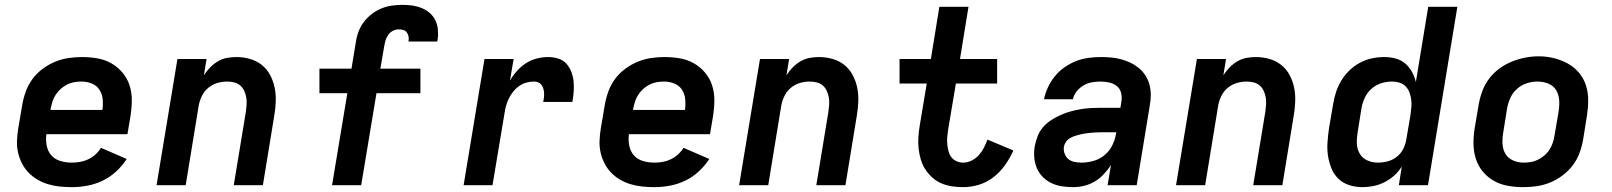

<svg xmlns="http://www.w3.org/2000/svg" viewBox="-20 -763 6640 791"><path d="M276 8Q251 8 226.5 5.5Q202 3 178.5 -4Q155 -11 134.5 -23Q114 -35 98 -51.5Q82 -68 71 -89Q60 -110 54.5 -134Q49 -158 50 -183Q51 -208 55 -233L72 -333Q77 -361 87 -388Q97 -415 114.5 -438.5Q132 -462 156.5 -480Q181 -498 208 -509Q235 -520 263 -524Q291 -528 318 -528Q350 -528 381.5 -522.5Q413 -517 439 -502Q465 -487 484.5 -464Q504 -441 513.5 -412Q523 -383 523 -351Q523 -319 518 -287L505 -210H171Q168 -186 172.5 -162.5Q177 -139 192 -122.5Q207 -106 229.5 -99.5Q252 -93 276 -93Q293 -93 310 -96Q327 -99 343 -106.5Q359 -114 372.5 -126Q386 -138 396 -154L502 -108Q484 -80 458.5 -56.5Q433 -33 402.5 -18.5Q372 -4 340 2Q308 8 276 8ZM402 -310Q405 -332 403 -354Q401 -376 389.5 -393.5Q378 -411 358 -419Q338 -427 316 -427Q301 -427 286 -424.5Q271 -422 257 -415Q243 -408 231 -397.5Q219 -387 210 -373.5Q201 -360 196.5 -345.5Q192 -331 189 -317L188 -310Z M625 0 711 -520H831L820 -453Q831 -470 845.5 -485Q860 -500 878 -510.5Q896 -521 915.5 -524.5Q935 -528 954 -528Q983 -528 1010.5 -520Q1038 -512 1059 -495Q1080 -478 1093 -453.5Q1106 -429 1111.5 -402Q1117 -375 1116 -345.5Q1115 -316 1110 -287L1063 0H943L993 -303Q995 -318 996 -333Q997 -348 994.5 -362Q992 -376 986 -389Q980 -402 969.5 -411Q959 -420 945 -423.5Q931 -427 916 -427Q895 -427 875 -421Q855 -415 838.5 -401.5Q822 -388 812.5 -369Q803 -350 799 -330L745 0Z M1348 0 1411 -379H1296V-480H1428L1446 -589Q1449 -611 1457 -632.5Q1465 -654 1479 -672.5Q1493 -691 1512 -705.5Q1531 -720 1552 -728.5Q1573 -737 1595 -740Q1617 -743 1639 -743Q1660 -743 1680 -740Q1700 -737 1718 -729.5Q1736 -722 1750.5 -709.5Q1765 -697 1773.5 -679.5Q1782 -662 1784 -641.5Q1786 -621 1783 -601Q1783 -599 1782.5 -596.5Q1782 -594 1781 -592H1663Q1663 -593 1663 -593.5Q1663 -594 1663 -595Q1665 -604 1663 -613.5Q1661 -623 1655.5 -630Q1650 -637 1641 -639.5Q1632 -642 1622 -642Q1610 -642 1598.5 -636Q1587 -630 1579.5 -619.5Q1572 -609 1568.5 -597Q1565 -585 1563 -573L1547 -480H1712V-379H1531L1468 0Z M1890 0 1976 -520H2096L2081 -431Q2093 -452 2110 -471Q2127 -490 2147.5 -503Q2168 -516 2191.5 -522Q2215 -528 2238 -528Q2259 -528 2279 -522Q2299 -516 2312.5 -501.5Q2326 -487 2333.5 -467.5Q2341 -448 2343 -428Q2345 -408 2343.5 -386Q2342 -364 2338 -343H2218Q2220 -352 2221 -361.5Q2222 -371 2221.5 -380Q2221 -389 2218.5 -397.5Q2216 -406 2211 -413Q2206 -420 2198 -423.5Q2190 -427 2181 -427Q2165 -427 2149.5 -423Q2134 -419 2120 -409.5Q2106 -400 2095.5 -387Q2085 -374 2077.5 -359.5Q2070 -345 2065.5 -329.5Q2061 -314 2059 -299L2009 0Z M2676 8Q2651 8 2626.5 5.5Q2602 3 2578.5 -4Q2555 -11 2534.5 -23Q2514 -35 2498 -51.5Q2482 -68 2471 -89Q2460 -110 2454.5 -134Q2449 -158 2450 -183Q2451 -208 2455 -233L2472 -333Q2477 -361 2487 -388Q2497 -415 2514.5 -438.5Q2532 -462 2556.5 -480Q2581 -498 2608 -509Q2635 -520 2663 -524Q2691 -528 2718 -528Q2750 -528 2781.5 -522.5Q2813 -517 2839 -502Q2865 -487 2884.5 -464Q2904 -441 2913.5 -412Q2923 -383 2923 -351Q2923 -319 2918 -287L2905 -210H2571Q2568 -186 2572.5 -162.5Q2577 -139 2592 -122.5Q2607 -106 2629.5 -99.5Q2652 -93 2676 -93Q2693 -93 2710 -96Q2727 -99 2743 -106.5Q2759 -114 2772.5 -126Q2786 -138 2796 -154L2902 -108Q2884 -80 2858.5 -56.5Q2833 -33 2802.5 -18.5Q2772 -4 2740 2Q2708 8 2676 8ZM2802 -310Q2805 -332 2803 -354Q2801 -376 2789.5 -393.5Q2778 -411 2758 -419Q2738 -427 2716 -427Q2701 -427 2686 -424.5Q2671 -422 2657 -415Q2643 -408 2631 -397.5Q2619 -387 2610 -373.5Q2601 -360 2596.5 -345.5Q2592 -331 2589 -317L2588 -310Z M3025 0 3111 -520H3231L3220 -453Q3231 -470 3245.5 -485Q3260 -500 3278 -510.5Q3296 -521 3315.5 -524.5Q3335 -528 3354 -528Q3383 -528 3410.5 -520Q3438 -512 3459 -495Q3480 -478 3493 -453.5Q3506 -429 3511.5 -402Q3517 -375 3516 -345.5Q3515 -316 3510 -287L3463 0H3343L3393 -303Q3395 -318 3396 -333Q3397 -348 3394.5 -362Q3392 -376 3386 -389Q3380 -402 3369.5 -411Q3359 -420 3345 -423.5Q3331 -427 3316 -427Q3295 -427 3275 -421Q3255 -415 3238.5 -401.5Q3222 -388 3212.5 -369Q3203 -350 3199 -330L3145 0Z M3948 8Q3925 8 3901.5 4.5Q3878 1 3857.5 -8Q3837 -17 3820.5 -32Q3804 -47 3792 -65.5Q3780 -84 3773.5 -106Q3767 -128 3764.5 -151Q3762 -174 3763.5 -197.5Q3765 -221 3769 -245L3798 -419H3686V-520H3815L3850 -735H3970L3935 -520H4088V-419H3918L3886 -228Q3884 -214 3882.5 -199Q3881 -184 3882.5 -169.5Q3884 -155 3887.5 -141Q3891 -127 3899 -116Q3907 -105 3920.5 -99Q3934 -93 3948 -93Q3966 -93 3983 -101.5Q4000 -110 4012.5 -124Q4025 -138 4033.5 -154.5Q4042 -171 4048 -188L4155 -143Q4141 -112 4121 -83.5Q4101 -55 4073.5 -33.5Q4046 -12 4013.5 -2Q3981 8 3948 8Z M4401 8Q4378 8 4355 4.5Q4332 1 4312 -8.5Q4292 -18 4276 -34Q4260 -50 4251.5 -70.5Q4243 -91 4241 -114.5Q4239 -138 4243 -161Q4247 -182 4255 -202.5Q4263 -223 4278 -240Q4293 -257 4312 -269Q4331 -281 4351.5 -290Q4372 -299 4392.5 -304.5Q4413 -310 4434.5 -313.5Q4456 -317 4476.5 -318Q4497 -319 4518 -319H4596L4600 -346Q4603 -364 4598.5 -381Q4594 -398 4581 -408.5Q4568 -419 4550.5 -423Q4533 -427 4515 -427Q4497 -427 4479 -424Q4461 -421 4444.5 -411.5Q4428 -402 4416 -387Q4404 -372 4400 -354H4281Q4286 -379 4297.5 -403.5Q4309 -428 4326 -449Q4343 -470 4366 -486Q4389 -502 4413.5 -511.5Q4438 -521 4464 -524.5Q4490 -528 4515 -528Q4537 -528 4558.5 -526Q4580 -524 4600 -518.5Q4620 -513 4638.5 -504Q4657 -495 4672.5 -482Q4688 -469 4699 -452Q4710 -435 4715.5 -414.5Q4721 -394 4721 -372.5Q4721 -351 4717 -329L4663 0H4543L4557 -83Q4544 -63 4527 -45Q4510 -27 4489.5 -15Q4469 -3 4446.5 2.5Q4424 8 4401 8ZM4436 -93Q4460 -93 4485 -100Q4510 -107 4530.5 -124Q4551 -141 4562.5 -164.5Q4574 -188 4578 -213L4579 -218H4518Q4507 -218 4496.5 -217.5Q4486 -217 4475 -216Q4464 -215 4453 -213.5Q4442 -212 4431.5 -209.5Q4421 -207 4410 -203.5Q4399 -200 4389 -194.5Q4379 -189 4372 -179Q4365 -169 4363 -159Q4361 -144 4366 -130Q4371 -116 4381.5 -107.5Q4392 -99 4406.5 -96Q4421 -93 4436 -93Z M4825 0 4911 -520H5031L5020 -453Q5031 -470 5045.5 -485Q5060 -500 5078 -510.5Q5096 -521 5115.5 -524.5Q5135 -528 5154 -528Q5183 -528 5210.5 -520Q5238 -512 5259 -495Q5280 -478 5293 -453.5Q5306 -429 5311.5 -402Q5317 -375 5316 -345.5Q5315 -316 5310 -287L5263 0H5143L5193 -303Q5195 -318 5196 -333Q5197 -348 5194.5 -362Q5192 -376 5186 -389Q5180 -402 5169.5 -411Q5159 -420 5145 -423.5Q5131 -427 5116 -427Q5095 -427 5075 -421Q5055 -415 5038.5 -401.5Q5022 -388 5012.5 -369Q5003 -350 4999 -330L4945 0Z M5592 8Q5564 8 5538 -0.5Q5512 -9 5493.5 -27Q5475 -45 5465 -70Q5455 -95 5451 -121.5Q5447 -148 5449 -176.5Q5451 -205 5455 -233L5472 -333Q5476 -358 5484 -383Q5492 -408 5506 -431Q5520 -454 5539.5 -473Q5559 -492 5582.5 -504.5Q5606 -517 5631.5 -522.5Q5657 -528 5682 -528Q5707 -528 5729.5 -522Q5752 -516 5769 -501.5Q5786 -487 5797 -467Q5808 -447 5813 -425L5864 -735H5984L5863 0H5743L5755 -77Q5742 -56 5723.5 -39.5Q5705 -23 5683 -12Q5661 -1 5638 3.5Q5615 8 5592 8ZM5657 -93Q5677 -93 5697.5 -98.5Q5718 -104 5735 -117.5Q5752 -131 5761.5 -150.5Q5771 -170 5774 -190L5791 -290Q5793 -306 5794.5 -322Q5796 -338 5794 -353Q5792 -368 5786.5 -382.5Q5781 -397 5770.5 -407.5Q5760 -418 5745.5 -422.5Q5731 -427 5715 -427Q5692 -427 5670 -420Q5648 -413 5630 -397Q5612 -381 5602.5 -360Q5593 -339 5589 -317L5573 -217Q5569 -194 5570 -171Q5571 -148 5582 -129.5Q5593 -111 5613.5 -102Q5634 -93 5657 -93Z M6255 8Q6223 8 6192 2.5Q6161 -3 6134.5 -18Q6108 -33 6089 -56Q6070 -79 6060.5 -108Q6051 -137 6050.5 -169Q6050 -201 6055 -233L6072 -333Q6077 -361 6087 -388Q6097 -415 6114.5 -438.5Q6132 -462 6156.5 -480Q6181 -498 6208 -509Q6235 -520 6263 -525.5Q6291 -531 6319 -531Q6351 -531 6381.5 -523.5Q6412 -516 6438.5 -501.5Q6465 -487 6484.5 -464Q6504 -441 6513.5 -412Q6523 -383 6523 -351Q6523 -319 6518 -287L6502 -187Q6497 -159 6487 -132Q6477 -105 6459 -81.5Q6441 -58 6417 -40Q6393 -22 6366 -11Q6339 0 6311 4Q6283 8 6255 8ZM6257 -93Q6272 -93 6287 -95.5Q6302 -98 6316 -105Q6330 -112 6342.5 -122.5Q6355 -133 6363.5 -146.5Q6372 -160 6377 -174.5Q6382 -189 6384 -203L6401 -303Q6405 -327 6403.5 -350Q6402 -373 6391 -391.5Q6380 -410 6359 -418.5Q6338 -427 6314 -427Q6292 -427 6270 -420Q6248 -413 6230 -397Q6212 -381 6202.5 -360Q6193 -339 6189 -317L6173 -217Q6169 -194 6170 -171Q6171 -148 6182 -129.5Q6193 -111 6213.5 -102Q6234 -93 6257 -93Z"/></svg>

Font: Zed Sans Extended
Style: Bold Italic
Weight: 700
Width: 7
Italic angle: -9°
Designer: Belleve Invis
Foundry: Belleve Invis
Version: Version 1.0.0; ttfautohint (v1.8.4)